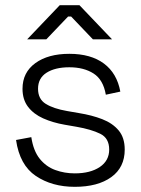

<svg xmlns="http://www.w3.org/2000/svg" viewBox="-20 -708 544 742"><path d="M42 -167 101 -178Q109 -125 133.5 -94.5Q158 -64 193.5 -51Q229 -38 269 -38Q329 -38 365.5 -62.5Q402 -87 402 -130Q402 -174 367.5 -191Q333 -208 276 -218L230 -226Q184 -234 147 -250.5Q110 -267 88.5 -295Q67 -323 67 -365Q67 -428 116.5 -464Q166 -500 248 -500Q331 -500 381.5 -462.5Q432 -425 445 -354L389 -342Q379 -400 341.5 -424Q304 -448 248 -448Q193 -448 160 -427Q127 -406 127 -365Q127 -325 157 -306.5Q187 -288 239 -279L285 -271Q335 -263 375 -247.5Q415 -232 438.5 -204Q462 -176 462 -130Q462 -61 410 -23.5Q358 14 269 14Q181 14 118.5 -28Q56 -70 42 -167ZM85 -556 211 -688H287L413 -556H339L255 -644H243L159 -556Z"/></svg>

Font: Space Grotesk Frontify Light
Style: Regular
Weight: 300
Designer: Florian Karsten
Version: Version 2.000